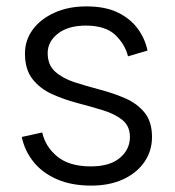

<svg xmlns="http://www.w3.org/2000/svg" viewBox="-20 -573 547 600"><path d="M265 7Q203 7 157.5 -13Q112 -33 84.5 -67.5Q57 -102 48 -145L112 -159Q122 -114 159.5 -83.5Q197 -53 264 -53Q323 -53 354.5 -79.5Q386 -106 386 -145Q386 -179 362.5 -198Q339 -217 301.5 -228.5Q264 -240 222 -251Q180 -262 142.5 -279Q105 -296 81.5 -326Q58 -356 58 -406Q58 -447 82 -480Q106 -513 149.5 -533Q193 -553 250 -553Q309 -553 348 -534Q387 -515 410 -484Q433 -453 441 -415L380 -397Q371 -434 340.5 -463.5Q310 -493 248 -493Q193 -493 161 -468Q129 -443 129 -407Q129 -370 152.5 -349Q176 -328 213 -316Q250 -304 292 -293Q334 -282 371 -266Q408 -250 431.5 -221.5Q455 -193 455 -145Q455 -101 431 -66.5Q407 -32 364.5 -12.5Q322 7 265 7Z"/></svg>

Font: Parkinsans Light Light
Style: Regular
Weight: 300
Version: Version 1.000